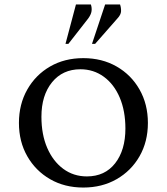

<svg xmlns="http://www.w3.org/2000/svg" viewBox="-20 -832 749 862"><path d="M354 10Q270 10 205 -27.5Q140 -65 102.5 -130.5Q65 -196 65 -280Q65 -364 102.5 -430Q140 -496 205 -533.5Q270 -571 354 -571Q438 -571 503.5 -533.5Q569 -496 606.5 -430Q644 -364 644 -280Q644 -196 606.5 -130.5Q569 -65 503.5 -27.5Q438 10 354 10ZM370 -40Q451 -40 497 -99Q543 -158 543 -255Q543 -334 517.5 -394Q492 -454 446 -487.5Q400 -521 341 -521Q261 -521 213.5 -462.5Q166 -404 166 -308Q166 -228 192 -168Q218 -108 264 -74Q310 -40 370 -40ZM274 -635 321 -812H388Q393 -797 391 -782Q389 -767 376 -749L287 -635ZM393 -635 452 -812H519Q524 -797 523.5 -781.5Q523 -766 507 -749L407 -635Z"/></svg>

Font: Spectral SC Medium
Style: Regular
Weight: 500
Designer: Jean-Baptiste Levee
Foundry: Production Type
Version: Version 2.001